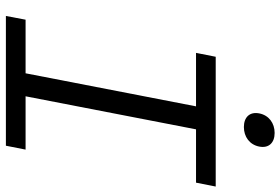

<svg xmlns="http://www.w3.org/2000/svg" viewBox="-174 -802 975 668"><g transform="rotate(90 314.0 -467.5)"><path d="M35 0H486.5L500 -68.5H314.5L429.5 -661.5H615L628.5 -730H177L163.5 -661.5H349.5L234.5 -68.5H48ZM421.5 -828C455.5 -828 483 -848 489.5 -881.5C496 -915 476 -935 442 -935C408 -935 380.5 -915 374 -881.5C367.5 -848 387.5 -828 421.5 -828Z"/></g></svg>

Font: Monaspace Neon Light
Style: Italic
Weight: 300
Italic angle: -11°
Designer: Riley Cran & the Lettermatic Team
Foundry: Lettermatic
Version: Version 1.200 (Monaspace Neon)